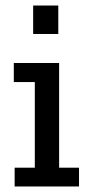

<svg xmlns="http://www.w3.org/2000/svg" viewBox="-20 -675 326 695"><path d="M33 0V-68H106V-378H30V-447H194V-68H266V0ZM100 -655H191V-552H100Z"/></svg>

Font: Zilla Slab Medium
Style: Regular
Weight: 500
Designer: Typotheque.com
Foundry: Typotheque type foundry
Version: Version 1.1; 2017